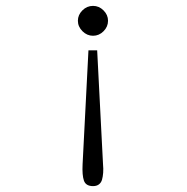

<svg xmlns="http://www.w3.org/2000/svg" viewBox="-20 -463 640 656"><path d="M297.9 -442.9Q318.4 -442.9 333.7 -427.5Q349.1 -412.1 349.1 -392.1Q349.1 -371.6 333.7 -356.2Q318.4 -340.8 297.9 -340.8Q277.3 -340.8 261.7 -356.4Q246.1 -372.1 246.1 -392.1Q246.1 -412.1 261.5 -427.5Q276.9 -442.9 297.9 -442.9ZM312 -291H282.2L262.2 98.1Q260.3 135.7 266.8 154.3Q273.4 172.9 297.9 172.9Q310.1 172.9 317.9 167Q325.7 161.1 328.6 150.9Q331.5 140.6 332.5 127Q333.5 113.3 332 98.1Z"/></svg>

Font: Compagnon Roman
Style: Regular
Weight: 400
Designer: Juliette Duhe, Lea Pradine
Foundry: Velvetyne Type Foundry
Version: Version 1.000;PS 001.000;hotconv 1.0.88;makeotf.lib2.5.64775